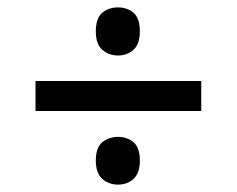

<svg xmlns="http://www.w3.org/2000/svg" viewBox="-20 -612 640 519"><path d="M299 -462Q274 -462 256.5 -477.5Q239 -493 239 -527Q239 -563 256.5 -577.5Q274 -592 299 -592Q324 -592 341 -577.5Q358 -563 358 -527Q358 -493 341 -477.5Q324 -462 299 -462ZM76 -312V-393H524V-312ZM299 -113Q274 -113 256.5 -128.5Q239 -144 239 -178Q239 -213 256.5 -227.5Q274 -242 299 -242Q324 -242 341 -227.5Q358 -213 358 -178Q358 -144 341 -128.5Q324 -113 299 -113Z"/></svg>

Font: Noto Sans Mono Medium
Style: Regular
Weight: 500
Designer: Monotype Design Team
Foundry: Monotype Imaging Inc.
Version: Version 2.014